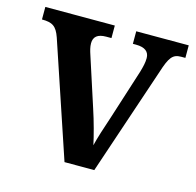

<svg xmlns="http://www.w3.org/2000/svg" viewBox="-84 -623 724 710"><g transform="rotate(15 277.5 -268.0)"><path d="M75 -438 222 0H336L475 -413C494 -473 506 -488 538 -488H554V-536H353V-488H365C400 -488 416 -474 416 -450C416 -433 412 -417 406 -396L344 -202C330 -161 315 -114 309 -88C302 -121 288 -174 273 -219L212 -407C207 -422 203 -436 203 -450C203 -475 218 -488 251 -488H271V-536H5V-488C45 -488 61 -478 75 -438Z"/></g></svg>

Font: Noto Serif Khmer SemiCondensed SemiBold
Style: Regular
Weight: 600
Width: 4
Designer: Danh Hong and the Monotype Design Team
Foundry: Monotype Imaging Inc.
Version: Version 2.004